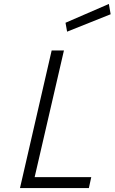

<svg xmlns="http://www.w3.org/2000/svg" viewBox="-20 -950 579 970"><path d="M319 -790 311 -835 530 -930 539 -878ZM429 0H81L241 -695H303L155 -55H441Z"/></svg>

Font: Titillium Web Light
Style: Italic
Weight: 300
Italic angle: -13°
Version: Version 1.002;PS 57.000;hotconv 1.0.70;makeotf.lib2.5.55311